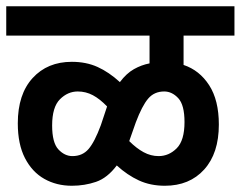

<svg xmlns="http://www.w3.org/2000/svg" viewBox="-20 -642 771 615"><path d="M0 -528V-622H731V-528H568V-434Q619 -417 650 -369Q681 -321 681 -243Q681 -151 634 -99Q587 -47 508 -47Q462 -47 425 -64Q388 -81 354 -112Q324 -72 287.5 -59.5Q251 -47 210 -47Q161 -47 122 -69Q83 -91 60 -135.5Q37 -180 37 -247Q37 -340 84.5 -392Q132 -444 210 -444Q256 -444 292.5 -427.5Q329 -411 364 -379Q385 -407 409 -420.5Q433 -434 459 -439V-528ZM396 -196 394 -190Q417 -167 440 -154.5Q463 -142 488 -142Q521 -142 546 -167Q571 -192 571 -251Q571 -306 551 -327.5Q531 -349 506 -349Q474 -349 454.5 -326Q435 -303 415 -250ZM147 -240Q147 -185 167 -163.5Q187 -142 212 -142Q244 -142 263.5 -164.5Q283 -187 303 -241L321 -295L323 -301Q300 -325 277.5 -337Q255 -349 229 -349Q197 -349 172 -324Q147 -299 147 -240Z"/></svg>

Font: Noto Sans Devanagari SemiCondensed SemiBold
Style: Regular
Weight: 600
Width: 4
Designer: Jelle Bosma - Monotype Design Team
Foundry: Monotype Imaging Inc.
Version: Version 2.004; ttfautohint (v1.8.4.7-5d5b)